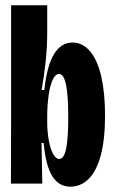

<svg xmlns="http://www.w3.org/2000/svg" viewBox="-20 -700 436 732"><path d="M146.5 -154.7H138.3L141.3 0H21.7L22.3 -250.2V-680H160V-574.2Q160 -522.3 154.3 -467.6Q148.7 -412.8 138.8 -357H149Q158.8 -449.2 185.8 -493.5Q212.8 -537.8 256.5 -537.8Q295.3 -537.8 323.6 -504.2Q351.8 -470.7 366.2 -407.8Q380.5 -345 380.5 -259.7Q380.5 -167 363.8 -106.3Q347 -45.7 317.1 -17Q287.2 11.7 248.3 11.7Q205 11.7 179.8 -27.6Q154.5 -66.8 146.5 -154.7ZM240.2 -253Q240.2 -338.8 231.4 -378.4Q222.7 -418 205.2 -418Q190.8 -418 180.8 -396Q170.8 -374 165.4 -336.7Q160 -299.3 160 -255.5V-234.5Q160 -198.7 165.8 -166.1Q171.5 -133.5 182.1 -113.8Q192.7 -94 205.8 -94Q224.3 -94 232.2 -133.8Q240.2 -173.7 240.2 -253Z"/></svg>

Font: Bricolage Grotesque 96pt Condensed ExBd
Style: Regular
Weight: 800
Width: 3
Designer: Mathieu Triay
Foundry: Atelier Triay
Version: Version 1.001;Glyphs 3.2 (3207)